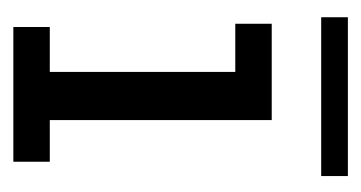

<svg xmlns="http://www.w3.org/2000/svg" viewBox="-150 -404 554 295"><g transform="rotate(90 127.5 -257.0)"><path d="M22 0V-56H91V-341H17V-397H165V-56H229V0ZM7 -473V-514H251V-473Z"/></g></svg>

Font: Rokkitt
Style: Regular
Weight: 400
Designer: Vernon Adams
Foundry: Vernon Adams
Version: Version 3.103